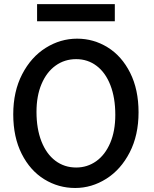

<svg xmlns="http://www.w3.org/2000/svg" viewBox="-20 -916 762 948"><path d="M356 -624Q298.8 -624 254.4 -592Q210 -560.1 185.1 -501.2Q160.2 -442.4 160.2 -363.8Q160.2 -280.3 184.6 -218Q209 -155.8 253.4 -122.3Q297.9 -88.9 356 -88.9Q411.1 -88.9 455.1 -120.1Q499 -151.4 524.2 -210.2Q549.3 -269 549.3 -349.1Q549.3 -433.1 525.1 -495.4Q501 -557.6 457 -590.8Q413.1 -624 356 -624ZM351.1 12.2Q268.6 12.2 198.7 -30.8Q128.9 -73.7 87.2 -156.2Q45.4 -238.8 45.4 -351.6Q45.4 -464.4 89.4 -549.3Q133.3 -634.3 205.8 -679.7Q278.3 -725.1 360.8 -725.1Q442.4 -725.1 511.7 -682.1Q581.1 -639.2 622.6 -556.6Q664.1 -474.1 664.1 -361.3Q664.1 -248.5 620.4 -163.6Q576.7 -78.6 504.6 -33.2Q432.6 12.2 351.1 12.2ZM163.1 -895.5H546.9V-811H163.1Z"/></svg>

Font: Lesson One Medium
Style: Regular
Weight: 500
Designer: But Ko, Victor Gaultney, Annie Olsen, Julie Remington, Don Collingsworth, Eric Hays, Becca Hirsbrunner
Version: Version 1.100